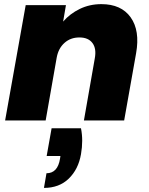

<svg xmlns="http://www.w3.org/2000/svg" viewBox="-20 -586 726 934"><path d="M231 38.1H374Q385.7 96.7 374 164.1Q361.3 237.3 314.7 282.7Q268.1 328.1 193.8 328.1L206.1 256.8Q260.7 256.8 272 186L273.9 172.9H207ZM388.2 0 440.9 -300.8Q450.2 -349.1 429.9 -376.5Q409.7 -403.8 366.2 -403.8Q323.2 -403.8 293.7 -377.4Q264.2 -351.1 255.9 -306.2L202.1 0H4.9L105 -561H300.8L287.1 -481Q319.8 -519 367.9 -542.5Q416 -565.9 473.1 -565.9Q569.8 -565.9 615.7 -501.5Q661.6 -437 642.1 -327.1L584 0Z"/></svg>

Font: Poppins ExtraBold
Style: Italic
Weight: 800
Italic angle: -10°
Designer: Ninad Kale (Devanagari), Jonny Pinhorn (Latin)
Foundry: Indian Type Foundry
Version: Version 3.200;PS 1.000;hotconv 16.6.54;makeotf.lib2.5.65590